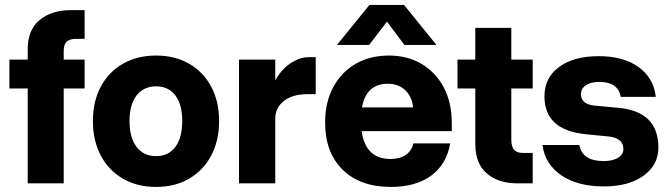

<svg xmlns="http://www.w3.org/2000/svg" viewBox="-20 -741 2715 776"><path d="M18 -383.5V-500H92V-541.5Q92 -620.5 140.2 -660.2Q188.5 -700 266 -700H322V-584H287.5Q263 -584 250.2 -573.2Q237.5 -562.5 237.5 -534.5V-500H322V-383.5H237.5V0H92V-383.5Z M355.5 -252Q355.5 -331.5 387.5 -391Q419.5 -450.5 477 -483.5Q534.5 -516.5 611 -516.5Q687 -516.5 744.2 -483.5Q801.5 -450.5 833.5 -391Q865.5 -331.5 865.5 -252Q865.5 -172 833.5 -112Q801.5 -52 744.2 -18.8Q687 14.5 611 14.5Q534.5 14.5 477 -18.8Q419.5 -52 387.5 -112Q355.5 -172 355.5 -252ZM716.5 -252Q716.5 -318.5 688.8 -355.2Q661 -392 611 -392Q560.5 -392 532 -355.2Q503.5 -318.5 503.5 -252Q503.5 -184.5 532 -147.2Q560.5 -110 611 -110Q661 -110 688.8 -147.2Q716.5 -184.5 716.5 -252Z M946 -500H1092.5V-416.5Q1118 -461.5 1154.8 -485.8Q1191.5 -510 1229 -510H1256V-360.5H1223.5Q1162.5 -360.5 1127.5 -333Q1092.5 -305.5 1092.5 -262V0H946Z M1473 -721H1613L1744 -559.5H1614.5L1544 -653.5L1472 -559.5H1342ZM1294 -246Q1294 -327 1326.5 -388Q1359 -449 1417 -482.8Q1475 -516.5 1552.5 -516.5Q1626.5 -516.5 1683.8 -482.8Q1741 -449 1773.5 -387.8Q1806 -326.5 1806 -243V-211H1441.5Q1457.5 -98.5 1558 -98.5Q1596.5 -98.5 1620.2 -115.2Q1644 -132 1651 -161.5H1799.5Q1785.5 -78 1723.5 -31.8Q1661.5 14.5 1559.5 14.5Q1436 14.5 1365 -55Q1294 -124.5 1294 -246ZM1547.5 -402.5Q1460.5 -402.5 1443 -307H1649.5Q1645 -351 1617.5 -376.8Q1590 -402.5 1547.5 -402.5Z M2133 -123V0H2070Q1994.5 0 1947.8 -39.8Q1901 -79.5 1901 -158.5V-383.5H1829V-500H1901V-628.5H2046.5V-500H2133V-383.5H2046.5V-178.5Q2046.5 -147.5 2058.2 -135.2Q2070 -123 2091.5 -123Z M2443.5 -189 2347.5 -198.5Q2180.5 -215 2180.5 -351.5Q2180.5 -427 2239.8 -470.5Q2299 -514 2400.5 -514Q2499.5 -514 2560.8 -470Q2622 -426 2630.5 -349.5H2489Q2478 -410 2402 -410Q2368 -410 2348 -396.5Q2328 -383 2328 -360.5Q2328 -321.5 2379 -314.5L2481.5 -305Q2641 -289.5 2641 -144.5Q2641 -74 2580.8 -30.8Q2520.5 12.5 2421.5 12.5Q2314 12.5 2248.2 -32.8Q2182.5 -78 2172.5 -155H2321.5Q2333.5 -90 2419.5 -90Q2455.5 -90 2477.5 -103Q2499.5 -116 2499.5 -138.5Q2499.5 -181.5 2443.5 -189Z"/></svg>

Font: Overused Grotesk
Style: Bold
Weight: 710
Version: Version 0.004